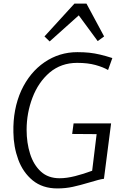

<svg xmlns="http://www.w3.org/2000/svg" viewBox="-20 -1047 694 1075"><path d="M301 8Q218.5 8 163 -37Q108.5 -82 82.2 -153.5Q56 -225 55 -306Q52 -435.5 99 -540Q146.5 -642 229.2 -698.5Q312 -755 413 -755Q450 -755 480.2 -751.8Q510.5 -748.5 541 -741.2Q571.5 -734 609 -722L585 -655Q558 -671 514.8 -683Q471.5 -695 412 -695Q322.5 -695 258 -641Q194.5 -586.5 161.8 -500.2Q129 -414 129 -320Q129 -247.5 148.5 -185.8Q168 -124 208.8 -86.5Q249.5 -49 314 -49Q353 -49 400.5 -61Q448 -73 496 -91L521 -296L384 -297L392 -356H602L562 -46Q546.5 -44 529.8 -39.5Q513 -35 479 -25Q429 -10 388 -1Q347 8 301 8ZM258 -815 229 -843 397 -1027H464L563 -843L527 -817L421 -961Z"/></svg>

Font: Merriweather Sans Light
Style: Italic
Weight: 300
Italic angle: -7.5°
Designer: Eben Sorkin
Foundry: Eben Sorkin
Version: Version 2.001; ttfautohint (v1.8.3)